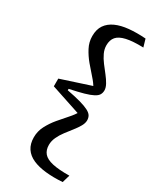

<svg xmlns="http://www.w3.org/2000/svg" viewBox="-225 -820 857 1037"><g transform="rotate(30 203.5 -301.5)"><path d="M306 -208Q306 -191 295 -171.5Q284 -152 267 -130.5Q250 -109 232.5 -86Q215 -63 204 -39Q193 -15 193 9Q193 41 210 61Q227 81 266.5 90Q306 99 372 98L358 146Q302 150 254.5 145Q207 140 173 125Q139 110 120.5 82.5Q102 55 102 14Q102 -24 119.5 -57.5Q137 -91 162 -121Q187 -151 211 -177.5Q235 -204 247 -227L257 -212L58 -278V-326L257 -391L247 -377Q235 -400 211 -426.5Q187 -453 162 -483Q137 -513 119.5 -546.5Q102 -580 102 -617Q102 -659 120.5 -686Q139 -713 173 -728.5Q207 -744 254.5 -748.5Q302 -753 358 -749L372 -701Q306 -703 266.5 -694Q227 -685 210 -665Q193 -645 193 -612Q193 -588 204 -564.5Q215 -541 232.5 -518Q250 -495 267 -473.5Q284 -452 295 -432Q306 -412 306 -395Q306 -380 299 -368Q292 -356 273 -346Q254 -336 220.5 -326.5Q187 -317 134 -306V-297Q187 -287 220.5 -277.5Q254 -268 273 -258Q292 -248 299 -236Q306 -224 306 -208Z"/></g></svg>

Font: Roboto Serif
Style: Regular
Weight: 400
Designer: Greg Gazdowicz
Foundry: Commercial Type
Version: Version 1.008